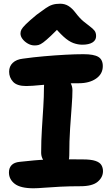

<svg xmlns="http://www.w3.org/2000/svg" viewBox="-20 -1000 601 1031"><path d="M121 -538Q71 -538 50 -561Q29 -584 29 -615Q29 -644 48.5 -662.5Q68 -681 103 -685Q160 -693 218 -698Q276 -703 330 -706Q384 -709 428 -709Q484 -709 508 -694.5Q532 -680 532 -645Q532 -603 496 -578Q460 -553 403 -553Q354 -553 316 -551.5Q278 -550 249 -547.5Q220 -545 197 -543Q174 -541 156 -539.5Q138 -538 121 -538ZM296 -104Q253 -104 227 -125Q201 -146 201 -181Q201 -245 205 -307Q209 -369 212.5 -425.5Q216 -482 216 -528Q216 -565 228.5 -583Q241 -601 275 -601Q313 -601 341 -576Q369 -551 369 -515Q369 -482 365 -430Q361 -378 356.5 -311Q352 -244 352 -165Q352 -104 296 -104ZM160 11Q90 11 59 -13Q28 -37 28 -74Q28 -98 42 -113Q56 -128 86 -131Q131 -136 165.5 -139Q200 -142 230 -143Q260 -144 289 -144.5Q318 -145 350.5 -144.5Q383 -144 424 -144Q469 -144 492.5 -136Q516 -128 524.5 -113.5Q533 -99 533 -81Q533 -48 504.5 -24Q476 0 412 0Q354 0 304.5 2.5Q255 5 218 8Q181 11 160 11ZM166 -756Q147 -756 129.5 -766Q112 -776 101 -790.5Q90 -805 90 -820Q90 -831 95 -841Q100 -851 118.5 -869.5Q137 -888 177 -921Q207 -943 225.5 -956Q244 -969 261.5 -974.5Q279 -980 303 -980Q328 -980 347.5 -968Q367 -956 386 -931Q408 -902 428 -885.5Q448 -869 463 -858Q478 -847 487 -836Q496 -825 496 -806Q496 -784 476.5 -772Q457 -760 422 -760Q398 -760 373.5 -769Q349 -778 321.5 -803Q294 -828 257 -873L319 -872Q278 -831 252.5 -807Q227 -783 212 -772Q197 -761 187 -758.5Q177 -756 166 -756Z"/></svg>

Font: Shantell Sans
Style: Bold
Weight: 700
Designer: Stephen Nixon, Anya Danilova, Shantell Martin
Foundry: Arrow Type
Version: Version 1.011;[c5ecc13dd]